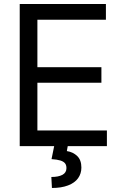

<svg xmlns="http://www.w3.org/2000/svg" viewBox="-20 -727 607 955"><path d="M78.1 -707H506.8V-628.9H166V-392.6H484.4V-315.4H166V-78.1H511.7V0H78.1ZM317.4 -2.9 312.5 24.4Q343.8 29.3 364.3 49.3Q384.8 69.3 384.8 106.4Q384.8 136.7 368.2 159.7Q351.6 182.6 318.4 195.3Q285.2 208 238.3 208L235.4 153.3Q270.5 153.3 290.5 142.6Q310.5 131.8 310.5 109.4Q310.5 93.8 303.2 85Q295.9 76.2 280.3 71.3Q264.6 66.4 236.3 64.5L250 -2.9Z"/></svg>

Font: Pretendard Std Variable
Style: Regular
Weight: 400
Designer: Base glyphs from Inter by Rasmus Andersson; Hangeul glyphs from Noto Sans CJK(Source Han Sans) by Jang Soo-young and Kan
Foundry: Kil Hyung-jin
Version: Version 1.309;Glyphs 3.2 (3225)